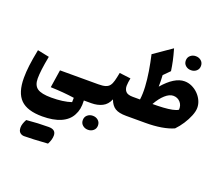

<svg xmlns="http://www.w3.org/2000/svg" viewBox="-208 -1133 2276 1996"><g transform="rotate(20 930.5 -135.0)"><path d="M198.2 -301.8Q181.6 -215.3 174.1 -154.8Q166.5 -94.2 166.5 -51.8Q166.5 24.9 211.7 56.4Q256.8 87.9 366.2 87.9Q498 87.9 586.9 58.1L587.9 9.8Q527.8 1 462.9 -4.4Q397.9 -9.8 325.2 -12.2L355.5 -209.5H681.2V0H695.8Q698.7 53.2 690.9 92.3Q683.1 131.3 664.6 164.6Q629.4 232.4 548.1 268.1Q466.8 303.7 344.7 303.7Q178.7 303.7 104 229.5Q29.3 155.3 29.3 -8.3Q29.3 -72.8 38.3 -146Q47.4 -219.2 68.8 -328.1ZM499 548.8Q324.2 561 238.3 561Q211.9 561 192.4 543.9Q172.9 526.9 172.9 488Q172.9 449.2 202.1 396Q329.1 383.8 447.3 383.8Q527.3 383.8 527.3 449.7Q527.3 496.1 499 548.8Z M754.9 194.8Q754.9 159.7 779.5 138.4Q804.2 117.2 838.9 117.2Q874 117.2 898.4 138.4Q922.9 159.7 922.9 194.8Q922.9 229.5 898.4 250.7Q874 272 838.9 272Q804.2 272 779.5 250.7Q754.9 229.5 754.9 194.8ZM681.2 0Q670.4 0 664.8 -8.3Q659.2 -16.6 659.2 -39.6V-170.4Q659.2 -193.4 664.8 -201.4Q670.4 -209.5 681.2 -209.5H778.8Q828.1 -209.5 857.2 -218.5Q886.2 -227.5 902.3 -248.5Q918.5 -269.5 928.2 -305.7Q938 -341.8 948.2 -396.5L1072.3 -381.3Q1067.9 -357.9 1064.7 -336.2Q1061.5 -314.5 1061.5 -295.9Q1061.5 -257.3 1083 -233.4Q1104.5 -209.5 1162.6 -209.5H1163.1V0H1162.6Q1082.5 0 1040.8 -25.9Q999 -51.8 976.1 -114.3Q950.2 -51.8 897.9 -25.9Q845.7 0 778.8 0Z M1613.3 -545.9Q1655.3 -545.9 1694.1 -528.1Q1732.9 -510.3 1763.4 -480Q1793.9 -449.7 1812 -411.1Q1830.1 -372.6 1830.1 -330.6Q1830.1 -292.5 1809.8 -241.9Q1789.6 -191.4 1756.8 -141.1Q1724.1 -90.8 1686 -51.8Q1628.4 -25.9 1549.6 -12.9Q1470.7 0 1377.4 0H1163.1Q1152.3 0 1146.7 -8.3Q1141.1 -16.6 1141.1 -39.6V-170.4Q1141.1 -193.4 1146.7 -201.4Q1152.3 -209.5 1163.1 -209.5H1240.7Q1249.5 -272.9 1245.1 -351.8Q1240.7 -430.7 1226.6 -517.8Q1212.4 -605 1192.4 -692.9L1391.6 -830.6Q1412.6 -756.3 1423.8 -704.1Q1435.1 -651.9 1442.9 -596.2L1375 -527.8Q1376.5 -495.1 1377.7 -462.9Q1378.9 -430.7 1377.9 -401.4Q1502.4 -545.9 1613.3 -545.9ZM1554.2 -364.3Q1511.7 -364.3 1465.1 -322.8Q1418.5 -281.2 1378.4 -209.5Q1440.9 -209.5 1496.6 -212.9Q1552.2 -216.3 1594.2 -224.9Q1636.2 -233.4 1658.2 -248Q1661.6 -298.8 1631.3 -331.5Q1601.1 -364.3 1554.2 -364.3ZM1549.3 -753.4Q1549.3 -788.6 1574 -809.8Q1598.6 -831.1 1633.3 -831.1Q1668.5 -831.1 1692.9 -809.8Q1717.3 -788.6 1717.3 -753.4Q1717.3 -718.8 1692.9 -697.5Q1668.5 -676.3 1633.3 -676.3Q1598.6 -676.3 1574 -697.5Q1549.3 -718.8 1549.3 -753.4Z"/></g></svg>

Font: Pinar DS4-ExtraBold
Style: Regular
Weight: 800
Designer: Amin Abedi
Version: Version 2.000